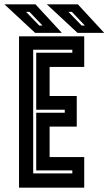

<svg xmlns="http://www.w3.org/2000/svg" viewBox="-38 -868 502 888"><path d="M50 0V-700H351.5V-558.5H191.5V-424H317V-282.5H191.5V-141.5H351.5V0ZM115.5 -66H296.5V-80H129.5V-346.5H261.5V-360.5H129.5V-624H296.5V-638H115.5ZM444 -716H320.5L178.5 -848H322ZM354.5 -750 294.5 -813H278.5L339.5 -750ZM248 -716H124.5L-17.5 -848H126ZM158.5 -750 98.5 -813H82.5L143.5 -750Z"/></svg>

Font: Tourney Condensed Regular
Style: Bold
Weight: 700
Width: 3
Designer: Tyler Finck
Foundry: Etcetera Type Co
Version: Version 1.010; ttfautohint (v1.8.3)